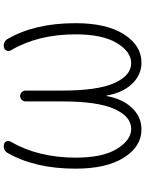

<svg xmlns="http://www.w3.org/2000/svg" viewBox="107 -905 786 1040"><g transform="rotate(-90 500.0 -385.0)"><path d="M502 -201.2Q502 -201.2 501 -201.2Q500 -201.2 500 -201.2Q484.4 -116.2 439.5 -67.4Q389.6 -11.7 319.3 -11.7Q226.6 -11.7 166.5 -106.4Q106.4 -201.2 106.4 -369.1Q106.4 -588.9 192.4 -738.3Q199.2 -750 212.9 -754.9Q219.7 -757.8 227.5 -757.8Q233.4 -757.8 239.3 -755.9Q251 -752.9 254.9 -741.7Q258.8 -730.5 252.9 -720.7Q167 -573.2 166 -369.1Q166 -222.7 213.4 -145Q260.7 -67.4 322.3 -67.4Q388.7 -67.4 429.7 -158.2Q470.7 -249 470.7 -442.4V-639.6Q470.7 -651.4 479.5 -660.2Q488.3 -668.9 500 -668.9Q511.7 -668.9 520.5 -660.2Q529.3 -651.4 529.3 -639.6V-442.4Q529.3 -249 570.3 -158.2Q611.3 -67.4 677.7 -67.4Q740.2 -67.4 787.1 -145.5Q834 -223.6 834 -369.1Q834 -572.3 747.1 -719.7Q741.2 -730.5 745.6 -741.7Q750 -752.9 761.7 -755.9Q767.6 -757.8 773.4 -757.8Q781.2 -757.8 788.1 -754.9Q801.8 -750 808.6 -737.3Q894.5 -589.8 894.5 -369.1Q894.5 -201.2 834 -106.4Q773.4 -11.7 680.7 -11.7Q611.3 -11.7 561.5 -67.4Q517.6 -116.2 502 -201.2Z"/></g></svg>

Font: Gen Jyuu Gothic L Monospace Light
Style: Regular
Weight: 300
Designer: [Source Han Sans]
Ryoko NISHIZUKA  (kana & ideographs); Paul D. Hunt (Latin, Greek & Cyrillic); Wenlong ZHANG  (bopomofo
Version: Version 1.002.20150607